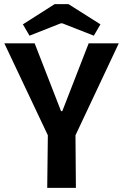

<svg xmlns="http://www.w3.org/2000/svg" viewBox="-20 -911 599 931"><path d="M209 0 212 -255 1 -701H148L276 -372H282L410 -701H556L346 -255L348 0ZM123 -738 91 -793 245 -891H312L467 -793L435 -738L282 -798H275Z"/></svg>

Font: Ruda ExtraBold
Style: Regular
Weight: 800
Designer: Mariela Monsalve and Angelina Sanchez
Foundry: Mariela Monsalve and Angelina Sanchez
Version: Version 2.000